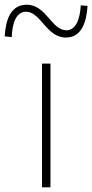

<svg xmlns="http://www.w3.org/2000/svg" viewBox="-74 -798 393 818"><path d="M105 0H141V-527H105ZM207 -638C277 -638 295 -711 299 -773L270 -775C267 -718 250 -669 209 -669C145 -669 123 -778 40 -778C-32 -778 -50 -707 -54 -643L-24 -640C-22 -700 -5 -748 37 -748C100 -748 123 -638 207 -638Z"/></svg>

Font: Genne Gothic ExtraLight
Style: Regular
Weight: 250
Designer: Ryoko NISHIZUKA (kana & ideographs); Paul D. Hunt (Latin, Greek & Cyrillic); Wenlong ZHANG (bopomofo); Sandoll Communica
Foundry: Adobe Systems Incorporated
Version: Version 1.004;PS 1.004;hotconv 16.6.51;makeotf.lib2.5.65220